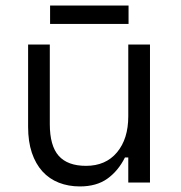

<svg xmlns="http://www.w3.org/2000/svg" viewBox="-20 -656 652 690"><path d="M441 -496H519V0H441V-90H429Q405 -42 366 -14Q327 14 267 14Q226 14 191.5 0.5Q157 -13 132.5 -40Q108 -67 94.5 -107Q81 -147 81 -200V-496H159V-210Q159 -132 191 -96Q223 -60 289 -60Q360 -60 400.5 -108.5Q441 -157 441 -238ZM442 -570H160V-636H442Z"/></svg>

Font: Space Mono
Style: Regular
Weight: 400
Monospace: yes
Designer: Colophon Foundry / Benjamin Critton
Foundry: Colophon Foundry
Version: Version 1.000;PS 1.003;hotconv 1.0.81;makeotf.lib2.5.63406